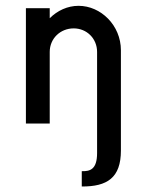

<svg xmlns="http://www.w3.org/2000/svg" viewBox="-20 -433 505 673"><path d="M255.4 -412.6C216.8 -412.6 181.2 -396 154.3 -369.1V-404.3H70.8V0H154.3V-251C154.3 -297.9 191.4 -333.5 238.3 -333.5C284.2 -333.5 320.3 -297.9 320.3 -251V103.5C320.3 160.6 295.9 168 266.6 167V220.7C355.5 221.2 403.8 190.4 403.8 94.7V-256.8C403.8 -344.2 333.5 -412.6 255.4 -412.6Z"/></svg>

Font: Now Medium
Style: Regular
Weight: 500
Designer: Alfredo Marco Pradil
Foundry: Alfredo Marco Pradil
Version: Version 1.200;hotconv 1.0.109;makeotfexe 2.5.65596